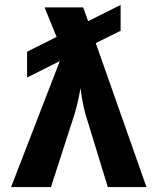

<svg xmlns="http://www.w3.org/2000/svg" viewBox="-20 -760 640 780"><path d="M25 0H187L283 -297C293 -329 303 -376 307 -403C310 -376 318 -328 327 -297L418 0H575L369 -585L470 -635V-740L338 -674L318 -730H161L210 -610L90 -550V-445L223 -512Z"/></svg>

Font: JetBrains Mono ExtraBold
Style: Regular
Weight: 800
Monospace: yes
Designer: Philipp Nurullin, Konstantin Bulenkov
Foundry: JetBrains
Version: Version 2.305